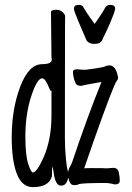

<svg xmlns="http://www.w3.org/2000/svg" viewBox="-20 -749 540 787"><path d="M259 -44Q261 -57 267 -66Q272 -74 276 -85Q338 -270 396 -413Q325 -401 313 -397Q294 -397 289 -409Q284 -421 281.5 -433.5Q279 -446 279 -454Q279 -465 297 -465Q310 -463 331 -463Q335 -463 371 -468.5Q407 -474 412.5 -477.5Q418 -481 432 -481Q453 -477 461 -445Q464 -434 464 -428Q464 -425 459 -418Q446 -403 366 -177Q344 -115 325 -59Q331 -60 356 -60Q407 -60 418 -59Q425 -59 444 -61Q463 -61 467 -42Q471 -23 471 -9Q471 7 451 7Q432 2 416 1Q316 1 303 6Q296 10 285 10Q269 10 264 -7L260 -21Q259 -15 255 -6Q248 12 230 12Q207 12 200 -41Q193 -94 193 -27Q181 18 115 18Q70 18 49 -36.5Q28 -91 28 -186Q28 -302 63 -394Q98 -486 153 -486Q200 -486 191 -514Q191 -555 189 -699Q189 -709 211 -709Q226 -709 236.5 -699.5Q247 -690 247 -681Q247 -669 246.5 -643.5Q246 -618 246 -185Q246 -141 250 -100Q253 -65 259 -44ZM366 -569Q345 -569 335 -583Q319 -619 301 -662Q283 -705 283 -713Q283 -729 303 -729Q318 -729 322 -719Q334 -698 349.5 -676.5Q365 -655 368 -651Q370 -655 385.5 -676.5Q401 -698 412 -719Q418 -729 432 -729Q452 -729 452 -713Q452 -710 447 -694Q428 -644 405 -598L399 -585Q392 -569 366 -569ZM115 -42Q131 -42 160 -107Q191 -180 191 -276V-376Q191 -377 188.5 -377Q186 -377 182 -387Q166 -428 153 -428Q132 -428 108 -354.5Q84 -281 84 -189Q84 -113 95.5 -77.5Q107 -42 115 -42Z"/></svg>

Font: Moon Stars Kai HW
Style: Regular
Weight: 400
Designer: GuiWonder
Version: Version 1.101